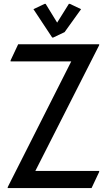

<svg xmlns="http://www.w3.org/2000/svg" viewBox="-20 -964 548 984"><path d="M19.5 0V-4.9L345.2 -649.4H34.2V-654.3L73.2 -737.3H488.3V-732.4L161.1 -87.9H488.3V-83L449.2 0ZM209 -944.3H213.9L272.9 -848.1L333 -944.3H337.9L395.5 -917L311 -799.3L252.4 -771.5H247.6L151.4 -917Z"/></svg>

Font: Nova Square
Style: Book
Weight: 400
Designer: Wojciech Kalinowski "wmk69" (wmk69@o2.pl)
Foundry: Wojciech Kalinowski "wmk69" (wmk69@o2.pl)
Version: Version 3.1.0; 2021-05-23